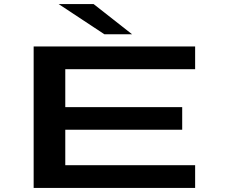

<svg xmlns="http://www.w3.org/2000/svg" viewBox="-20 -930 1140 950"><path d="M146.5 0V-700H945.5V-587.5H303V-400H881.5V-288H303V-112.5H945.5V0ZM496.5 -760.5 270 -910H443L633.5 -760.5Z"/></svg>

Font: Trispace Expanded SemiBold
Style: Regular
Weight: 600
Width: 7
Designer: Tyler Finck
Foundry: Etcetera Type Company
Version: Version 1.210; ttfautohint (v1.8.3)